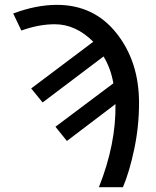

<svg xmlns="http://www.w3.org/2000/svg" viewBox="-20 -783 654 803"><path d="M35.2 -726.6Q131.8 -762.7 217.8 -762.7Q373 -762.7 467.3 -644Q561.5 -525.4 561.5 -352.5Q561.5 -254.9 541.5 -159.7Q521.5 -64.5 494.1 0H393.6Q465.8 -181.6 462.9 -347.7L259.8 -193.4L211.9 -252.9L454.1 -434.6Q443.4 -497.1 413.1 -546.9L158.2 -354.5L110.4 -413.1L370.1 -608.4Q296.9 -681.6 209 -681.6Q142.6 -681.6 69.3 -655.3Z"/></svg>

Font: Gothic A1 Medium
Style: Regular
Weight: 500
Designer: HanYang I&C Co.,Ltd.
Foundry: HanYang I&C Co.,Ltd.
Version: Version 2.50